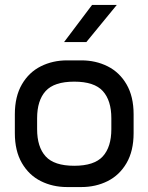

<svg xmlns="http://www.w3.org/2000/svg" viewBox="-20 -740 600 776"><path d="M520 -278V-202Q520 -130 491.5 -81Q463 -32 415 -8Q367 16 309 16H251Q193 16 145 -8Q97 -32 68.5 -81Q40 -130 40 -202V-278Q40 -350 68.5 -399Q97 -448 145 -472Q193 -496 251 -496H309Q367 -496 415 -472Q463 -448 491.5 -399Q520 -350 520 -278ZM280 -410Q199 -410 164.5 -372Q130 -334 130 -262V-218Q130 -146 164.5 -108Q199 -70 280 -70Q361 -70 395.5 -108Q430 -146 430 -218V-262Q430 -334 395.5 -372Q361 -410 280 -410ZM239 -570 352 -720H452L329 -570Z"/></svg>

Font: Violet Sans
Style: Regular
Weight: 400
Designer: Calvin Waterman
Foundry: Violet Office
Version: Version 1.013